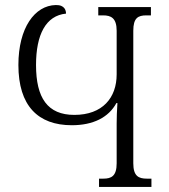

<svg xmlns="http://www.w3.org/2000/svg" viewBox="-20 -742 669 762"><path d="M373 0H581V-33H563C530 -33 509 -43 509 -94V-620C509 -671 528 -681 561 -681H579V-714H370V-681H389C420 -681 443 -671 443 -620V-447C443 -354 387 -286 275 -286C169 -286 123 -353 123 -484C123 -605 162 -680 242 -688C242 -699 238 -723 201 -722C118 -720 53 -632 53 -484C53 -322 131 -245 265 -245C350 -245 411 -276 442 -333H446C444 -302 443 -276 443 -252V-94C443 -43 422 -33 390 -33H373Z"/></svg>

Font: Noto Serif Georgian SemiCondensed Light
Style: Regular
Weight: 300
Width: 4
Designer: Monotype Design Team, Akaki Razmadze
Foundry: Google LLC
Version: Version 2.003